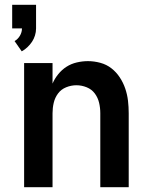

<svg xmlns="http://www.w3.org/2000/svg" viewBox="-20 -784 640 804"><path d="M81 0V-520H200V-434Q209 -455 224 -473.5Q239 -492 258.5 -504.5Q278 -517 301.5 -522.5Q325 -528 348 -528Q374 -528 400 -521Q426 -514 446.5 -498Q467 -482 481.5 -460Q496 -438 504.5 -413Q513 -388 516 -362Q519 -336 519 -310V0H400V-310Q400 -332 395 -353.5Q390 -375 377 -392.5Q364 -410 343 -418.5Q322 -427 300 -427Q278 -427 257 -418.5Q236 -410 223 -392.5Q210 -375 205 -353.5Q200 -332 200 -310V0ZM71 -569 41 -612Q55 -620 63.5 -634.5Q72 -649 72 -665H31V-764H131V-665Q131 -650 126.5 -635.5Q122 -621 114 -609Q106 -597 95 -586.5Q84 -576 71 -569Z"/></svg>

Font: Iosevka Book
Style: Bold
Weight: 700
Designer: Belleve Invis
Foundry: Belleve Invis
Version: Version 28.0.7; ttfautohint (v1.8.3)